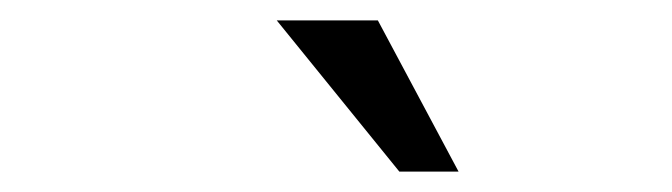

<svg xmlns="http://www.w3.org/2000/svg" viewBox="-20 -760 658 188"><path d="M251 -740H350L429 -592H371Z"/></svg>

Font: Fragment Mono SC
Style: Italic
Weight: 400
Italic angle: -12°
Monospace: yes
Designer: Wei Huang based on Nimbus Sans by URW Studio, based on Helvetica by Max Miedinger.
Foundry: Wei Huang
Version: Version 1.012; ttfautohint (v1.8.4.7-5d5b)